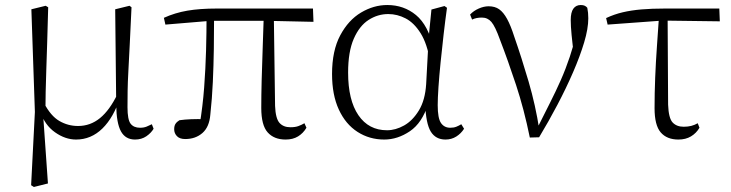

<svg xmlns="http://www.w3.org/2000/svg" viewBox="-20 -542 2913 765"><path d="M104 196 119 -96 105 -505 162 -519 172 -513Q170 -433 168 -372.5Q166 -312 164.5 -264.5Q163 -217 162 -177.5Q161 -138 161 -99L152 -82L171 189L115 203ZM518 14Q480 14 462 -18.5Q444 -51 443 -124V-127L439 -505L496 -519L504 -513Q500 -428 497 -366Q494 -304 491.5 -259Q489 -214 488.5 -180Q488 -146 488 -115Q488 -65 500.5 -49Q513 -33 538 -33Q553 -33 564 -37.5Q575 -42 585 -47L592 -29Q582 -12 563 1Q544 14 518 14ZM283 14Q240 14 199 -15Q158 -44 141 -97H139L155 -132Q182 -80 216.5 -60Q251 -40 291 -40Q340 -40 378.5 -71.5Q417 -103 448 -167L461 -155H459Q433 -74 388 -30Q343 14 283 14Z M718 12Q696 12 685 0.5Q674 -11 674 -27Q674 -41 679.5 -49Q685 -57 695 -63Q716 -66 741.5 -67Q767 -68 798 -67L775 -41Q788 -120 793.5 -194.5Q799 -269 801 -340.5Q803 -412 803 -482H833Q833 -415 832 -348Q831 -281 828 -215Q825 -149 818 -85Q814 -36 786.5 -12Q759 12 718 12ZM639 -444 633 -471Q677 -491 726.5 -499.5Q776 -508 844 -508H1227L1229 -455L1048 -459H819ZM1118 14Q1072 14 1046.5 -14.5Q1021 -43 1021 -112Q1021 -161 1022.5 -220.5Q1024 -280 1026.5 -346.5Q1029 -413 1031 -482H1071L1076 -120Q1078 -70 1093.5 -52.5Q1109 -35 1137 -35Q1156 -35 1168.5 -39.5Q1181 -44 1193 -51L1201 -33Q1188 -11 1167.5 1.5Q1147 14 1118 14Z M1511 14Q1452 14 1404.5 -16.5Q1357 -47 1330 -105.5Q1303 -164 1303 -247Q1303 -340 1335.5 -401Q1368 -462 1418.5 -492Q1469 -522 1523 -522Q1589 -522 1637.5 -482Q1686 -442 1708 -349H1716L1694 -296Q1682 -368 1656 -409.5Q1630 -451 1596.5 -468.5Q1563 -486 1527 -486Q1485 -486 1448.5 -462.5Q1412 -439 1389.5 -387.5Q1367 -336 1367 -253Q1367 -143 1408 -83Q1449 -23 1522 -23Q1556 -23 1590 -42Q1624 -61 1649 -102Q1674 -143 1678 -207L1688 -393L1699 -504L1751 -518L1761 -511Q1754 -461 1747.5 -404.5Q1741 -348 1735.5 -293.5Q1730 -239 1727 -194.5Q1724 -150 1724 -123Q1724 -71 1737 -52Q1750 -33 1774 -33Q1788 -33 1798 -37Q1808 -41 1818 -47L1829 -29Q1817 -10 1798 2Q1779 14 1755 14Q1716 14 1696.5 -17.5Q1677 -49 1674 -128H1686Q1662 -52 1613 -19Q1564 14 1511 14Z M2091 6Q2068 -107 2036 -204Q2004 -301 1972 -384Q1953 -437 1938 -454.5Q1923 -472 1900 -472Q1877 -472 1861 -464L1853 -484Q1867 -499 1887.5 -508Q1908 -517 1927 -517Q1952 -517 1969 -505Q1986 -493 2000.5 -466.5Q2015 -440 2029 -396Q2058 -313 2086 -217.5Q2114 -122 2129 -24H2116L2122 -34Q2149 -88 2172 -133.5Q2195 -179 2214.5 -223Q2234 -267 2250.5 -316.5Q2267 -366 2282 -427L2268 -311Q2261 -366 2257.5 -402Q2254 -438 2254 -462Q2254 -493 2264.5 -507.5Q2275 -522 2294 -522Q2304 -522 2310 -519Q2316 -516 2320 -511Q2322 -501 2323 -491Q2324 -481 2324 -469Q2324 -428 2307.5 -373Q2291 -318 2263.5 -254.5Q2236 -191 2201 -124.5Q2166 -58 2128 5Z M2401 -444 2395 -470Q2427 -485 2461 -493Q2495 -501 2536 -504.5Q2577 -508 2630 -508H2846L2848 -457L2620 -460ZM2683 14Q2637 14 2612.5 -14.5Q2588 -43 2588 -111Q2588 -170 2590.5 -232.5Q2593 -295 2597.5 -358Q2602 -421 2606 -481H2640L2642 -125Q2644 -71 2660 -54Q2676 -37 2704 -37Q2721 -37 2734.5 -40.5Q2748 -44 2760 -51L2767 -33Q2754 -11 2733 1.5Q2712 14 2683 14Z"/></svg>

Font: Noto Serif HK ExtraLight
Style: Regular
Weight: 200
Designer: Ryoko NISHIZUKA 西塚涼子 (kana & ideographs); Frank Grießhammer (Latin, Greek & Cyrillic); Wenlong ZHANG 张文龙 (bopomofo); San
Foundry: Adobe
Version: Version 2.002-H1;hotconv 1.1.0;makeotfexe 2.6.0